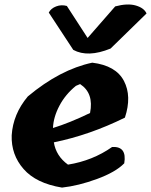

<svg xmlns="http://www.w3.org/2000/svg" viewBox="-20 -850 684 870"><path d="M398 -566Q505 -553 541.5 -483.5Q578 -414 546 -317Q386 -238 224 -205Q234 -143 288 -104Q400 -122 488 -184Q556 -188 543 -110Q504 -70 419.5 -39Q335 -8 261 0Q144 -19 87 -84Q30 -149 33 -237Q39 -333 106 -413Q252 -535 398 -566ZM343 -469 324 -461Q276 -422 249 -370.5Q222 -319 220 -270Q295 -293 388 -338Q406 -428 343 -469ZM644 -789 481 -630Q378 -588 312 -624L201 -793Q211 -812 234.5 -821Q258 -830 283 -823L377 -678L502 -821Q558 -836 595.5 -825Q633 -814 644 -789Z"/></svg>

Font: Tillana
Style: Bold
Weight: 700
Designer: Lipi Raval (Devanagari, Latin), Jonny Pinhorn (Latin)
Foundry: Indian Type Foundry
Version: Version 2.002;PS 1.0;hotconv 1.0.79;makeotf.lib2.5.61930; tt